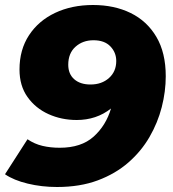

<svg xmlns="http://www.w3.org/2000/svg" viewBox="-22 -734 691 768"><path d="M350 -714Q435 -714 500.5 -682Q566 -650 603.5 -586.5Q641 -523 641 -429Q641 -368 625 -305.5Q609 -243 576 -186Q543 -129 491.5 -84Q440 -39 369 -12.5Q298 14 206 14Q145 14 89 0.5Q33 -13 -2 -37L88 -177Q116 -158 148 -150.5Q180 -143 217 -143Q303 -143 352.5 -187.5Q402 -232 422 -300Q393 -277 358.5 -265.5Q324 -254 285 -254Q224 -254 172 -277.5Q120 -301 88 -346Q56 -391 56 -456Q56 -535 94 -593Q132 -651 198.5 -682.5Q265 -714 350 -714ZM352 -573Q309 -573 280 -547Q251 -521 251 -475Q251 -438 275 -417Q299 -396 340 -396Q385 -396 414 -422Q443 -448 443 -490Q443 -524 419.5 -548.5Q396 -573 352 -573Z"/></svg>

Font: Montserrat ExtraBold
Style: Italic
Weight: 800
Italic angle: -11.3°
Designer: Julieta Ulanovsky
Foundry: Julieta Ulanovsky
Version: Version 9.000; ttfautohint (v1.8.4.7-5d5b)